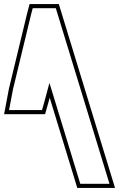

<svg xmlns="http://www.w3.org/2000/svg" viewBox="-223 -849 583 940"><path d="M-6.2 -349 -17.3 -310H-178.7L-159.6 -411L-72.9 -770L-62.8 -809H50.2L71.6 -739L291.7 -19L313.1 51H170.1L148.7 -19L19.1 -443ZM13 -343.7 20.3 -370.6 155.3 71H340.1L65 -829H-78.3L-92.3 -774.8L-179.2 -415.2L-202.9 -290H-2.2Z"/></svg>

Font: Nordica Plus
Style: NordicaClassicRgExtOpOblOl
Weight: 500
Version: Version 1.01